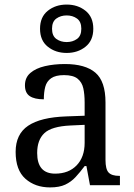

<svg xmlns="http://www.w3.org/2000/svg" viewBox="-20 -815 590 845"><path d="M200.2 9.8Q134.8 9.8 91.8 -28.3Q48.8 -66.4 48.8 -146.5Q48.8 -224.6 104 -261.7Q159.2 -298.8 271.5 -302.7L352.5 -305.7V-364.3Q352.5 -399.4 346.7 -426.3Q340.8 -453.1 321.3 -468.8Q301.8 -484.4 261.7 -484.4Q224.6 -484.4 205.1 -470.7Q185.5 -457 179.2 -433.1Q172.9 -409.2 172.9 -377.9Q131.8 -377.9 110.8 -392.1Q89.8 -406.2 89.8 -439.5Q89.8 -473.6 113.8 -494.1Q137.7 -514.6 177.7 -523.9Q217.8 -533.2 265.6 -533.2Q355.5 -533.2 399.9 -495.1Q444.3 -457 444.3 -364.3V-111.3Q444.3 -70.3 458 -55.7Q471.7 -41 504.9 -41H507.8V0H376L360.4 -84H352.5Q332 -56.6 312.5 -35.6Q293 -14.6 267.1 -2.4Q241.2 9.8 200.2 9.8ZM222.7 -50.8Q282.2 -50.8 317.4 -87.4Q352.5 -124 352.5 -186.5V-265.6L290 -262.7Q207 -258.8 175.3 -229Q143.6 -199.2 143.6 -141.6Q143.6 -50.8 222.7 -50.8ZM273.4 -582Q224.6 -582 190.4 -609.4Q156.2 -636.7 156.2 -688.5Q156.2 -740.2 190.4 -767.6Q224.6 -794.9 273.4 -794.9Q322.3 -794.9 356.4 -767.6Q390.6 -740.2 390.6 -688.5Q390.6 -636.7 356.4 -609.4Q322.3 -582 273.4 -582ZM273.4 -629.9Q299.8 -629.9 318.8 -643.6Q337.9 -657.2 337.9 -688.5Q337.9 -719.7 318.8 -733.4Q299.8 -747.1 273.4 -747.1Q247.1 -747.1 228 -733.4Q209 -719.7 209 -688.5Q209 -657.2 228 -643.6Q247.1 -629.9 273.4 -629.9Z"/></svg>

Font: Noto Serif Todhri
Style: Regular
Weight: 400
Designer: Mikhail Merkuryev
Version: Version 1.000; ttfautohint (v1.8.4.7-5d5b)